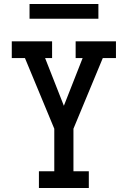

<svg xmlns="http://www.w3.org/2000/svg" viewBox="-20 -942 640 962"><path d="M175 0V-84H252V-297L105 -651H39V-735H241V-651H206L300 -412L394 -651H359V-735H561V-651H495L348 -297V-84H425V0ZM128 -848V-922H473V-848Z"/></svg>

Font: Iosevka HT Medium Extended
Style: Regular
Weight: 500
Width: 7
Monospace: yes
Designer: Belleve Invis
Foundry: Belleve Invis
Version: Version 32.3.0; ttfautohint (v1.8.4)